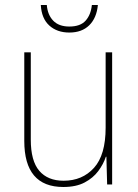

<svg xmlns="http://www.w3.org/2000/svg" viewBox="-20 -737 553 767"><path d="M428 -528V0H408L405 -111H403Q393 -81 372.5 -53.5Q352 -26 318 -8Q284 10 233 10Q77 10 77 -174V-528H103V-179Q103 -94 137 -54.5Q171 -15 234 -15Q309 -15 355.5 -66.5Q402 -118 402 -227V-528ZM371 -717Q366 -665 336.5 -636Q307 -607 257 -607Q208 -607 177 -635Q146 -663 143 -717H167Q170 -678 192.5 -654.5Q215 -631 257 -631Q301 -631 322 -654.5Q343 -678 347 -717Z"/></svg>

Font: Noto Sans SemiCondensed Thin
Style: Regular
Weight: 100
Width: 4
Designer: Monotype Design Team
Foundry: Monotype Imaging Inc.
Version: Version 2.013; ttfautohint (v1.8.4.7-5d5b)